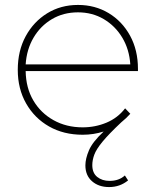

<svg xmlns="http://www.w3.org/2000/svg" viewBox="-20 -543 631 778"><path d="M422 215Q380 215 353 191.5Q326 168 326 127Q326 100 340.5 66Q355 32 400 -10Q359 3 315 3Q238 3 179 -30.5Q120 -64 86 -123.5Q52 -183 52 -260Q52 -337 84 -396Q116 -455 171 -489Q226 -523 296 -523Q365 -523 420 -490Q475 -457 507 -398.5Q539 -340 539 -264Q539 -261 539 -255H84Q85 -187 115 -136Q145 -85 197 -56Q249 -27 315 -27Q366 -27 411.5 -46Q457 -65 487 -104L508 -82Q500 -73 491 -64.5Q482 -56 471 -47Q421 0 395.5 31Q370 62 362 84Q354 106 354 126Q354 158 374 174Q394 190 424 190Q462 190 486 168L499 188Q466 215 422 215ZM84 -282H508Q504 -343 475.5 -390.5Q447 -438 400.5 -465.5Q354 -493 296 -493Q237 -493 190.5 -465.5Q144 -438 116 -390.5Q88 -343 84 -282Z"/></svg>

Font: Montserrat ExtraLight
Style: Regular
Weight: 200
Designer: Julieta Ulanovsky
Foundry: Julieta Ulanovsky
Version: Version 9.000; ttfautohint (v1.8.4.7-5d5b)